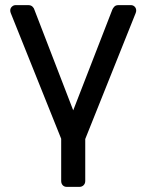

<svg xmlns="http://www.w3.org/2000/svg" viewBox="-20 -540 572 750"><path d="M512 -499Q512 -494 510 -489L313 3V167Q313 177 306.5 183.5Q300 190 290 190H241Q231 190 225 183.5Q219 177 219 167V2L22 -489Q20 -494 20 -499Q20 -508 26.5 -514Q33 -520 41 -520H90Q101 -520 107 -514Q113 -508 114 -503L266 -109L419 -503Q421 -508 426.5 -514Q432 -520 443 -520H491Q500 -520 506 -514Q512 -508 512 -499Z"/></svg>

Font: RubikRegular
Style: Regular
Weight: 400
Designer: Hubert and Fischer
Foundry: Hubert and Fischer
Version: Version 2.300;gftools[0.9.30]